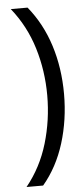

<svg xmlns="http://www.w3.org/2000/svg" viewBox="-59 -755 415 946"><g transform="rotate(-5 148.0 -282.0)"><path d="M257 -283Q257 -155 221.5 -40.5Q186 74 115 158H33Q106 68 140 -46.5Q174 -161 174 -283Q174 -405 139.5 -518Q105 -631 32 -722H115Q186 -635 221.5 -523Q257 -411 257 -283Z"/></g></svg>

Font: Noto Sans Thai Looped UI Condensed
Style: Regular
Weight: 400
Width: 3
Designer: Cadson Demak Team
Foundry: Cadson Demak Co., Ltd.
Version: Version 1.000; ttfautohint (v1.8.4.7-5d5b)